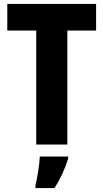

<svg xmlns="http://www.w3.org/2000/svg" viewBox="-20 -734 525 975"><path d="M322 0V-579H468V-714H17V-579H164V0ZM326 72V61H182C181 101 169 171 160 208V221H257C287 174 310 123 326 72Z"/></svg>

Font: Noto Sans Lao Looped Condensed ExtraBold
Style: Regular
Weight: 800
Width: 3
Designer: Mark Frömberg, Ben Mitchell
Foundry: The Fontpad Ltd
Version: Version 1.002